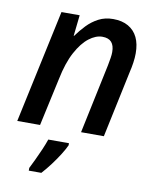

<svg xmlns="http://www.w3.org/2000/svg" viewBox="-86 -617 731 904"><g transform="rotate(10 279.5 -165.0)"><path d="M20 0 136 -541H223L212 -441H214Q234 -469 258 -494Q282 -519 312.5 -535Q343 -551 382 -551Q425 -551 454.5 -534Q484 -517 499 -486Q514 -455 514 -410Q514 -389 510.5 -365Q507 -341 502 -321L434 0H325L395 -332Q399 -353 401.5 -368.5Q404 -384 404 -397Q404 -428 390 -444Q376 -460 346 -460Q315 -460 282.5 -435Q250 -410 222.5 -359Q195 -308 179 -229L129 0ZM114 208Q123 190 135.5 164Q148 138 160 110Q172 82 179 61H278V71Q270 89 253.5 115.5Q237 142 216 170Q195 198 174 221H114Z"/></g></svg>

Font: Noto Sans Display Medium
Style: Italic
Weight: 500
Italic angle: -12°
Designer: Monotype Design Team
Foundry: Monotype Imaging Inc.
Version: Version 2.003